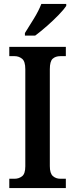

<svg xmlns="http://www.w3.org/2000/svg" viewBox="-20 -951 379 971"><path d="M27 0V-47H54Q75 -47 91.5 -59.5Q108 -72 108 -110V-601Q108 -641 91.5 -654Q75 -667 54 -667H27V-714H313V-667H285Q261 -667 246.5 -654Q232 -641 232 -601V-111Q232 -74 247.5 -60.5Q263 -47 285 -47H313V0ZM106 -784Q127 -817 151.5 -857Q176 -897 189 -931H315V-921Q304 -904 277 -876Q250 -848 217.5 -819.5Q185 -791 158 -771H106Z"/></svg>

Font: Noto Serif Hebrew Condensed SemiBold
Style: Regular
Weight: 600
Width: 3
Designer: Monotype Design Team
Foundry: Monotype Imaging Inc.
Version: Version 2.004; ttfautohint (v1.8.4.7-5d5b)